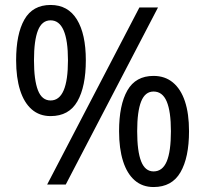

<svg xmlns="http://www.w3.org/2000/svg" viewBox="-20 -744 827 774"><path d="M184 -724Q254 -724 290 -665.5Q326 -607 326 -501Q326 -395 292 -335.5Q258 -276 184 -276Q139 -276 108 -303Q77 -330 61 -380.5Q45 -431 45 -501Q45 -607 78.5 -665.5Q112 -724 184 -724ZM184 -662Q149 -662 133 -621.5Q117 -581 117 -501Q117 -421 133 -380Q149 -339 184 -339Q219 -339 236.5 -379.5Q254 -420 254 -501Q254 -581 236.5 -621.5Q219 -662 184 -662ZM617 -714 245 0H170L542 -714ZM599 -438Q645 -438 677 -411.5Q709 -385 725.5 -335.5Q742 -286 742 -215Q742 -109 707.5 -49.5Q673 10 599 10Q554 10 523 -17Q492 -44 476 -94.5Q460 -145 460 -215Q460 -321 493.5 -379.5Q527 -438 599 -438ZM599 -375Q565 -375 549 -335Q533 -295 533 -215Q533 -134 549 -93.5Q565 -53 599 -53Q635 -53 652 -93Q669 -133 669 -215Q669 -295 652 -335Q635 -375 599 -375Z"/></svg>

Font: Noto Sans Display
Style: Regular
Weight: 400
Designer: Monotype Design Team
Foundry: Monotype Imaging Inc.
Version: Version 2.003